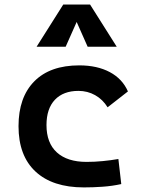

<svg xmlns="http://www.w3.org/2000/svg" viewBox="-20 -815 626 845"><path d="M349.1 9.8Q211.4 9.8 136.5 -59.8Q61.5 -129.4 61.5 -259.8Q61.5 -386.7 130.9 -457Q200.2 -527.3 329.1 -527.3Q407.7 -527.3 463.4 -497.6Q519 -467.8 543 -412.6L453.6 -342.8Q432.1 -377.4 398.7 -396.2Q365.2 -415 325.2 -415Q258.8 -415 221.7 -376Q184.6 -336.9 184.6 -264.6Q184.6 -185.5 230.5 -144Q276.4 -102.5 360.8 -102.5Q396.5 -102.5 431.9 -106Q467.3 -109.4 501 -115.2L513.7 -4.9Q473.6 3.9 431.6 6.8Q389.6 9.8 349.1 9.8ZM141.1 -609.4 258.3 -794.9H376.5L493.7 -609.4H365.7L317.4 -718.3L269 -609.4Z"/></svg>

Font: Cascadia Code SemiBold
Style: Regular
Weight: 600
Monospace: yes
Designer: Aaron Bell
Foundry: Saja Typeworks
Version: Version 2404.023; ttfautohint (v1.8.4)